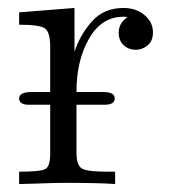

<svg xmlns="http://www.w3.org/2000/svg" viewBox="-20 -462 431 482"><path d="M28 0V-31Q81 -31 93.5 -37.5Q106 -44 106 -76V-199H53Q28 -199 28 -215Q28 -231 60 -231H106V-344Q106 -381 93 -390.5Q80 -400 28 -400V-431L167 -442V-332Q181 -375 211 -408.5Q241 -442 290 -442Q322 -442 343 -424Q364 -406 364 -381Q364 -359 350.5 -348Q337 -337 321 -337Q303 -337 290.5 -348.5Q278 -360 278 -380Q278 -404 300 -419Q298 -420 290 -420Q235 -420 203.5 -365Q172 -310 172 -232V-231H239Q268 -231 268 -215Q268 -199 242 -199H172V-78Q172 -49 184 -40Q196 -31 248 -31H269V0Q229 -3 142 -3Q130 -3 111 -2.5Q92 -2 67 -1Q42 0 28 0Z"/></svg>

Font: CMU Serif
Style: Roman
Weight: 500
Version: Version 0.7.0